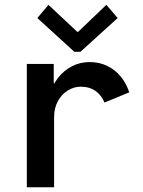

<svg xmlns="http://www.w3.org/2000/svg" viewBox="-20 -791 602 811"><path d="M93.3 0V-521H207V-439H224.6L190.4 -391.6Q201.2 -431.2 225.3 -462.2Q249.5 -493.2 283.7 -511Q317.9 -528.8 357.9 -528.8Q399.4 -528.8 432.4 -512.9Q465.3 -497.1 489.3 -468.5Q513.2 -439.9 525.9 -400.9L421.4 -357.9Q408.7 -388.7 383.5 -406.7Q358.4 -424.8 320.8 -424.8Q291.5 -424.8 265.6 -408.4Q239.7 -392.1 224.1 -363Q208.5 -334 208.5 -295.4V0ZM184.6 -770.5 306.2 -656.7H310.1L429.2 -770.5L477.1 -714.8L319.8 -572.3H293.9L137.7 -714.8Z"/></svg>

Font: Reddit Mono SemiBold
Style: Regular
Weight: 600
Monospace: yes
Designer: Stephen Hutchings
Foundry: Reddit
Version: Version 1.014